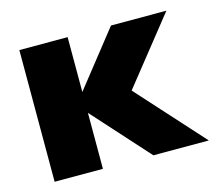

<svg xmlns="http://www.w3.org/2000/svg" viewBox="-76 -578 784 676"><g transform="rotate(-15 316.0 -240.0)"><path d="M45 -480H221V-280L379 -480H581L390 -240L607 0H405L221 -204V0H45Z"/></g></svg>

Font: Prompt
Style: Bold
Weight: 700
Designer: Katatrad Team
Foundry: CadsonDemak
Version: Version 1.000